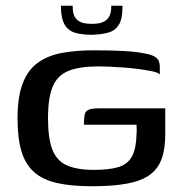

<svg xmlns="http://www.w3.org/2000/svg" viewBox="-20 -641 630 668"><path d="M301 7Q229 7 179.5 -4Q130 -15 99.5 -41.5Q69 -68 55 -113.5Q41 -159 41 -229Q41 -304 59 -351Q77 -398 112 -423Q147 -448 196 -457Q245 -466 308 -466Q365 -466 411.5 -463.5Q458 -461 488 -454Q510 -450 520.5 -442.5Q531 -435 533.5 -426Q536 -417 536 -408V-382Q529 -389 509.5 -393Q490 -397 464.5 -400.5Q439 -404 412 -406Q385 -408 361 -409Q337 -410 323 -410Q257 -410 218.5 -394.5Q180 -379 163.5 -340Q147 -301 147 -229Q147 -160 162 -121Q177 -82 212 -66Q247 -50 307 -50Q361 -50 393 -60Q425 -70 439.5 -97.5Q454 -125 455 -174Q456 -185 455.5 -193.5Q455 -202 455 -207H272Q272 -229 274.5 -241.5Q277 -254 288 -259Q299 -264 322 -264H555V-175Q555 -123 542.5 -88.5Q530 -54 501.5 -33Q473 -12 423.5 -2.5Q374 7 301 7ZM300 -520Q267 -520 243 -526.5Q219 -533 206 -553.5Q193 -574 192 -614V-621H233V-615Q233 -601 237.5 -588Q242 -575 256 -566.5Q270 -558 299 -558Q329 -558 343 -566.5Q357 -575 362 -588Q367 -601 367 -615V-621H406V-615Q406 -574 393 -554Q380 -534 356.5 -527.5Q333 -521 300 -520Z"/></svg>

Font: Genos Thin Medium
Style: Regular
Weight: 500
Version: Version 1.010